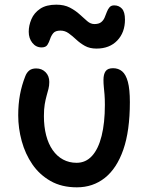

<svg xmlns="http://www.w3.org/2000/svg" viewBox="-20 -792 637 822"><path d="M309 10Q244 10 196.5 -17Q149 -44 118.5 -88.5Q88 -133 73 -188Q58 -243 58 -298Q58 -346 65.5 -386.5Q73 -427 88 -465Q94 -481 105 -490Q116 -499 135 -499Q159 -499 175 -483Q191 -467 191 -441Q191 -425 187.5 -411.5Q184 -398 179.5 -382Q175 -366 171.5 -345.5Q168 -325 168 -295Q168 -250 177.5 -213Q187 -176 205.5 -149.5Q224 -123 250 -109Q276 -95 308 -95Q347 -95 374 -124.5Q401 -154 415 -210Q429 -266 429 -343Q429 -369 427.5 -387Q426 -405 424.5 -419.5Q423 -434 423 -450Q423 -474 432 -487Q441 -500 464 -500Q487 -500 503 -486.5Q519 -473 527.5 -441.5Q536 -410 536 -355Q536 -232 508 -151.5Q480 -71 429 -30.5Q378 10 309 10ZM158 -589Q134 -589 118.5 -608.5Q103 -628 103 -656Q103 -683 114.5 -710Q126 -737 152 -754.5Q178 -772 221 -772Q255 -772 279 -759.5Q303 -747 321 -730.5Q339 -714 353.5 -701.5Q368 -689 384 -689Q403 -689 413 -697Q423 -705 428 -717Q433 -729 437.5 -741Q442 -753 449 -761Q456 -769 469 -769Q489 -769 502 -755Q515 -741 515 -708Q515 -653 482 -618.5Q449 -584 393 -584Q364 -584 343.5 -595.5Q323 -607 306.5 -622.5Q290 -638 274 -649.5Q258 -661 239 -661Q217 -661 208 -650Q199 -639 194.5 -625Q190 -611 183 -600Q176 -589 158 -589Z"/></svg>

Font: Shantell Sans Medium
Style: Regular
Weight: 500
Designer: Stephen Nixon, Anya Danilova, Shantell Martin
Foundry: Arrow Type
Version: Version 1.011;[c5ecc13dd]